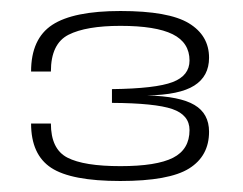

<svg xmlns="http://www.w3.org/2000/svg" viewBox="-20 -701 442 349"><path d="M198.5 -372Q287.5 -372 323.8 -394.8Q360 -417.5 360 -461.5Q360 -494.5 333.5 -510.2Q307 -526 247.5 -527.5Q306.5 -528.5 333.2 -545.5Q360 -562.5 360 -596Q360 -636.5 323.2 -658.8Q286.5 -681 199 -681Q113.5 -681 75 -655.8Q36.5 -630.5 36.5 -571H72.5Q72.5 -621.5 104.5 -637.8Q136.5 -654 199 -654Q263 -654 293.8 -638.8Q324.5 -623.5 324.5 -591Q324.5 -563.5 293.8 -551.8Q263 -540 183.5 -539V-514Q262 -513.5 293.2 -502.8Q324.5 -492 324.5 -464.5Q324.5 -429.5 294.5 -414.2Q264.5 -399 199 -399Q132.5 -399 102.5 -414.5Q72.5 -430 72.5 -476.5H36.5Q36.5 -420 73 -396Q109.5 -372 198.5 -372Z"/></svg>

Font: Anybody SemiExpanded Light
Style: Regular
Weight: 300
Width: 6
Version: Version 1.113;gftools[0.9.25]